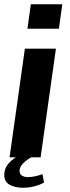

<svg xmlns="http://www.w3.org/2000/svg" viewBox="-30 -740 328 903"><path d="M247 -605H99L115 -720H263ZM161 0H15L87 -511H233ZM78 143Q41 143 15.5 129Q-10 115 -10 83Q-10 56 5.5 35Q21 14 45 0H117Q96 11 79 28Q62 45 62 63Q62 79 73.5 86Q85 93 101 93Q131 93 170 79L177 119Q130 143 78 143Z"/></svg>

Font: Chivo
Style: Bold Italic
Weight: 700
Italic angle: -8.05°
Designer: Hector Gatti
Foundry: Omnibus-Type
Version: Version 1.007